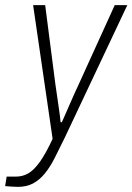

<svg xmlns="http://www.w3.org/2000/svg" viewBox="-63 -546 516 748"><path d="M6 182Q-3 182 -17.5 181Q-32 180 -43 179L-37 142H0Q25 142 47 129.5Q69 117 92 85Q115 53 142 -5L66 -526H113L153 -216Q156 -197 159.5 -171.5Q163 -146 167 -119.5Q171 -93 173 -70H178Q185 -85 193.5 -105Q202 -125 211 -145Q220 -165 228 -183.5Q236 -202 243 -216L384 -526H433L189 -9Q168 34 150 69.5Q132 105 111.5 130Q91 155 66 168.5Q41 182 6 182Z"/></svg>

Font: Archivo SemiCondensed Thin
Style: Italic
Weight: 250
Width: 4
Italic angle: -10°
Designer: Hector Gatti
Foundry: Omnibus-Type
Version: Version 2.001